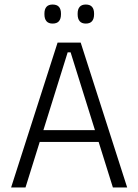

<svg xmlns="http://www.w3.org/2000/svg" viewBox="-20 -827 610 847"><path d="M92.5 0H29L234 -639H336L541 0H478L291.5 -596H278.5ZM431 -201H138.5V-253H431ZM212 -723Q194 -723 185 -733.5Q176 -744 176 -764V-767Q176 -786.5 185 -796.8Q194 -807 212 -807Q231 -807 240 -796.8Q249 -786.5 249 -767V-764Q249 -744 240 -733.5Q231 -723 212 -723ZM358.5 -723Q340.5 -723 331.5 -733.5Q322.5 -744 322.5 -764V-767Q322.5 -786.5 331.5 -796.8Q340.5 -807 358.5 -807Q377 -807 386 -796.8Q395 -786.5 395 -767V-764Q395 -744 386 -733.5Q377 -723 358.5 -723Z"/></svg>

Font: Anek Devanagari Medium Light
Style: Regular
Weight: 300
Version: Version 1.003